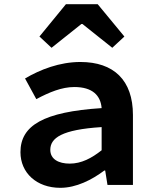

<svg xmlns="http://www.w3.org/2000/svg" viewBox="-20 -886 740 920"><path d="M169 -711 227 -657 370 -771H375L518 -657L576 -711L448 -866H296ZM78 -157C78 -58 155 14 269 14C345 14 420 -24 480 -69H484L495 0H617V-335C617 -502 525 -589 365 -589C266 -589 173 -553 100 -510L154 -411C216 -444 276 -469 336 -469C424 -469 462 -428 467 -368C189 -350 78 -285 78 -157ZM467 -166C419 -128 370 -102 314 -102C261 -102 221 -123 221 -168C221 -225 276 -265 467 -277Z"/></svg>

Font: Kawkab Mono
Style: Bold
Weight: 700
Monospace: yes
Designer: Abdullah Arif
Foundry: Abdullah Arif
Version: Version 1.000;PS 000.500;hotconv 1.0.88;makeotf.lib2.5.64775